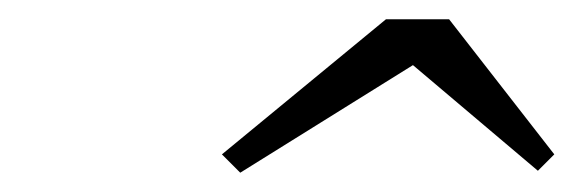

<svg xmlns="http://www.w3.org/2000/svg" viewBox="-20 -790 594 199"><path d="M229 -611 210 -630 380 -770H445.5L554.5 -630L537.5 -613L408 -722.5Z"/></svg>

Font: Bodoni Moda 9pt
Style: Bold Italic
Weight: 700
Italic angle: -13°
Designer: Owen Earl
Foundry: indestructible type
Version: Version 2.004